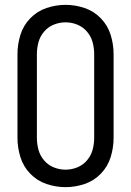

<svg xmlns="http://www.w3.org/2000/svg" viewBox="-20 -763 540 791"><path d="M250 8Q210 8 171.5 -5Q133 -18 104.5 -47.5Q76 -77 64 -116Q52 -155 52 -195V-540Q52 -580 64 -619Q76 -658 104.5 -687.5Q133 -717 171.5 -730Q210 -743 250 -743Q290 -743 328.5 -730Q367 -717 395.5 -687.5Q424 -658 436 -619Q448 -580 448 -540V-195Q448 -155 436 -116Q424 -77 395.5 -47.5Q367 -18 328.5 -5Q290 8 250 8ZM250 -64Q275 -64 298.5 -73.5Q322 -83 338.5 -102.5Q355 -122 361.5 -146Q368 -170 368 -195V-540Q368 -565 361.5 -589Q355 -613 338.5 -632.5Q322 -652 298.5 -661.5Q275 -671 250 -671Q225 -671 201.5 -661.5Q178 -652 161.5 -632.5Q145 -613 138.5 -589Q132 -565 132 -540V-195Q132 -170 138.5 -146Q145 -122 161.5 -102.5Q178 -83 201.5 -73.5Q225 -64 250 -64Z"/></svg>

Font: Iosevka SS08
Style: Regular
Weight: 400
Monospace: yes
Designer: Belleve Invis
Foundry: Belleve Invis
Version: 2.1.0; ttfautohint (v1.8.2)